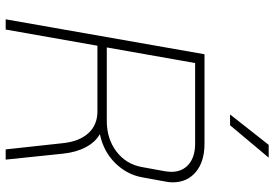

<svg xmlns="http://www.w3.org/2000/svg" viewBox="-165 -801 966 676"><g transform="rotate(90 318.0 -463.0)"><path d="M171 -700H486Q549 -700 585.5 -669.5Q622 -639 622 -588Q622 -575 619 -561L604 -479Q594 -426 554 -385.5Q514 -345 454 -332L453 -331Q480 -316 498 -282.5Q516 -249 521 -202L542 0H506L484 -202Q478 -259 449 -291Q420 -323 372 -323H141L84 0H48ZM406 -356Q469 -356 513.5 -390Q558 -424 568 -479L583 -561Q585 -577 585 -583Q585 -622 558.5 -644.5Q532 -667 486 -667H202L147 -356ZM490 -926H535L421 -790H383Z"/></g></svg>

Font: Bai Jamjuree ExtraLight
Style: Italic
Weight: 275
Italic angle: -10°
Version: Version 1.000; ttfautohint (v1.6)